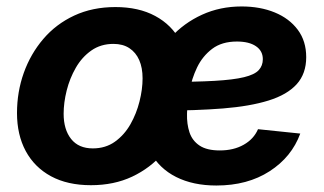

<svg xmlns="http://www.w3.org/2000/svg" viewBox="-20 -569 1015 601"><path d="M264.6 10.7Q191.4 10.7 139.6 -17.3Q87.9 -45.4 60.5 -96.2Q33.2 -147 33.2 -215.3Q33.2 -281.2 54.4 -340.8Q75.7 -400.4 115.5 -447Q155.3 -493.7 212.4 -520.3Q269.5 -546.9 341.3 -546.9Q414.1 -546.9 465.8 -519Q517.6 -491.2 544.9 -440.2Q572.3 -389.2 572.3 -320.3Q572.3 -254.9 551.5 -195.3Q530.8 -135.7 490.7 -89.4Q450.7 -43 393.8 -16.1Q336.9 10.7 264.6 10.7ZM270.5 -104.5Q310.5 -104.5 339.8 -125.5Q369.1 -146.5 388.2 -179.9Q407.2 -213.4 416.7 -251.5Q426.3 -289.6 426.3 -323.7Q426.3 -356.9 415.8 -380.9Q405.3 -404.8 385 -418.2Q364.7 -431.6 335 -431.6Q295.4 -431.6 265.9 -410.9Q236.3 -390.1 217.3 -356.9Q198.2 -323.7 188.7 -285.6Q179.2 -247.6 179.2 -212.9Q179.2 -163.6 202.6 -134Q226.1 -104.5 270.5 -104.5ZM657.2 11.7Q584.5 11.7 531.5 -14.9Q478.5 -41.5 450.7 -92.5Q422.9 -143.6 424.3 -216.3Q425.8 -285.2 449 -345.2Q472.2 -405.3 513.9 -451.2Q555.7 -497.1 612.3 -522.9Q668.9 -548.8 736.3 -548.8Q794.4 -548.8 840.1 -530Q885.7 -511.2 912.1 -475.8Q938.5 -440.4 938.5 -390.1Q938.5 -338.4 908.7 -305.4Q878.9 -272.5 820.8 -254.4Q762.7 -236.3 678 -229.5Q593.3 -222.7 483.4 -222.7L498.5 -312.5Q591.8 -312.5 651.4 -315.9Q710.9 -319.3 743.9 -327.4Q776.9 -335.4 789.8 -349.4Q802.7 -363.3 802.7 -383.8Q802.7 -409.7 781.2 -424.3Q759.8 -439 721.7 -439Q674.3 -439 644 -416Q613.8 -393.1 596.9 -357.9Q580.1 -322.8 573 -283.9Q565.9 -245.1 565.4 -212.9Q564.5 -180.7 573.2 -154.5Q582 -128.4 604.7 -113.3Q627.4 -98.1 668 -98.1Q711.4 -98.1 742.9 -116Q774.4 -133.8 787.6 -164.6L919.9 -150.9Q893.1 -77.6 824 -33Q754.9 11.7 657.2 11.7Z"/></svg>

Font: Inter 18pt
Style: Bold Italic
Weight: 700
Italic angle: -9.3988°
Designer: Rasmus Andersson
Foundry: rsms
Version: Version 4.001;git-66647c0bb